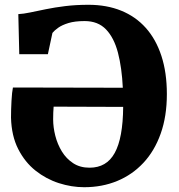

<svg xmlns="http://www.w3.org/2000/svg" viewBox="-20 -771 746 802"><path d="M331.5 11Q279 11 226 -6Q173 -23 128.5 -58.2Q84 -93.5 56 -148.5Q28 -203.5 26 -279.5Q26 -312.5 28 -349.5Q30 -386.5 34 -405.5L493 -404.5Q489 -488 472.8 -550.5Q456.5 -613 423 -648Q389.5 -683 333.5 -683Q293 -683 266 -674.8Q239 -666.5 223 -655Q207 -643.5 199 -633.5L180 -544.5H60.5L56.5 -712Q77.5 -713 106.2 -719Q135 -725 171.5 -732.5Q208 -740 252.5 -745.5Q297 -751 349.5 -751Q425.5 -751 486 -726.5Q546.5 -702 589 -654.5Q631.5 -607 654.2 -537.5Q677 -468 677 -378Q677 -285 651.2 -212.8Q625.5 -140.5 579 -90.8Q532.5 -41 469.5 -15Q406.5 11 331.5 11ZM354 -70.5Q389.5 -70.5 415.8 -85.8Q442 -101 459.2 -132.2Q476.5 -163.5 485.2 -211.5Q494 -259.5 494.5 -324.5L204 -325.5Q203 -312 202.5 -300Q202 -288 202 -272.5Q202 -239.5 211 -204Q220 -168.5 238.5 -138.2Q257 -108 285.8 -89.2Q314.5 -70.5 354 -70.5Z"/></svg>

Font: Merriweather Light 18pt Black
Style: Regular
Weight: 900
Version: Version 2.100